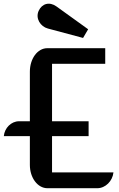

<svg xmlns="http://www.w3.org/2000/svg" viewBox="-28 -995 630 1015"><path d="M129.9 -123C129.9 -55.2 170.9 0 222.7 0H486.3C529.3 0 566.9 -37.6 571.8 -83.5H247.1V-275.4H440.4V-354H247.1V-657.7H528.3V-740.2H221.7C170.9 -740.2 129.9 -685.5 129.9 -616.2V-354H72.8C31.2 -354 -3.9 -318.4 -7.8 -275.4H129.9ZM411.1 -794.4 438 -840.3 270.5 -960.9C233.9 -987.3 193.8 -976.6 176.3 -937.5C158.2 -897.5 186 -854.5 225.1 -844.2Z"/></svg>

Font: Atomic Age
Style: Regular
Weight: 400
Designer: James Grieshaber
Foundry: James Grieshaber
Version: Version 1.002